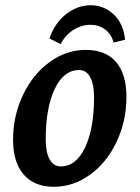

<svg xmlns="http://www.w3.org/2000/svg" viewBox="-20 -702 535 735"><path d="M30 -167Q30 -259 68 -338.5Q106 -418 170 -464.5Q234 -511 308 -511Q384 -511 424 -465Q464 -419 464 -331Q464 -239 426.5 -159.5Q389 -80 325 -33.5Q261 13 186 13Q111 13 70.5 -34Q30 -81 30 -167ZM340 -330Q340 -380 325 -407Q310 -434 283 -434Q224 -434 189.5 -361.5Q155 -289 155 -168Q155 -119 170 -92Q185 -65 213 -65Q271 -65 305.5 -137Q340 -209 340 -330ZM327 -682Q377 -682 414.5 -647.5Q452 -613 459 -550L415 -539Q406 -572 382 -589.5Q358 -607 326 -607Q292 -607 261 -587.5Q230 -568 212 -533L169 -555Q191 -616 234.5 -649Q278 -682 327 -682Z"/></svg>

Font: Andada Pro
Style: Bold Italic
Weight: 700
Italic angle: -7°
Designer: Carolina Giovagnoli
Foundry: Huerta Tipografica
Version: Version 3.005; ttfautohint (v1.8.4)